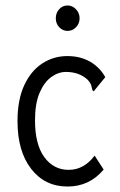

<svg xmlns="http://www.w3.org/2000/svg" viewBox="-20 -671 440 702"><path d="M227 11Q144 11 94 -53.5Q44 -118 44 -228Q44 -306 68.5 -359Q93 -412 134.5 -439Q176 -466 226 -466Q273 -466 308.5 -446Q344 -426 365 -389L329 -345L323 -337L318 -341Q316 -349 314 -357.5Q312 -366 301 -379Q270 -408 221 -408Q193 -408 167 -389Q141 -370 124.5 -331Q108 -292 108 -231Q108 -143 142 -96.5Q176 -50 231 -50Q287 -50 326 -102L359 -51Q307 11 227 11ZM227 -558Q209 -558 196.5 -571.5Q184 -585 184 -604Q184 -624 196.5 -637.5Q209 -651 227 -651Q245 -651 258 -637Q271 -623 271 -604Q271 -585 258 -571.5Q245 -558 227 -558Z"/></svg>

Font: Inconsolata Condensed
Style: Regular
Weight: 400
Width: 3
Monospace: yes
Designer: Raph Levien, Cyreal, Brenton Simpson
Foundry: Raph Levien, Cyreal, Google
Version: Version 3.000; ttfautohint (v1.8.2.53-6de2)